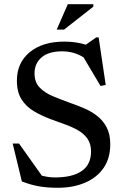

<svg xmlns="http://www.w3.org/2000/svg" viewBox="-20 -878 587 909"><path d="M502 -195Q502 -128 470 -82.2Q438 -36.5 382 -12.8Q326 11 254 11Q204 11 165 4.2Q126 -2.5 83.5 -19L40 -198.5H70L178 -46.5Q208 -38 241 -38Q323 -38 367 -68.5Q411 -99 411 -160.5Q411 -197.5 393.8 -221.8Q376.5 -246 348 -262Q319.5 -278 285.8 -289.8Q252 -301.5 219.5 -314Q175.5 -330.5 139.5 -352Q103.5 -373.5 81.8 -407.8Q60 -442 60 -496.5Q60 -581 120.8 -631Q181.5 -681 284.5 -681Q339.5 -681 386.5 -666.5L435.5 -701H447L480.5 -476L456 -471L375.5 -606.5Q330 -635 274 -635Q210 -635 176.8 -606.2Q143.5 -577.5 143.5 -531Q143.5 -488.5 167.8 -463.5Q192 -438.5 231 -422.2Q270 -406 314.5 -390Q348 -378.5 381.2 -364Q414.5 -349.5 441.8 -327.8Q469 -306 485.5 -274Q502 -242 502 -195ZM248.5 -738 301 -858H422V-846.5L283.5 -738Z"/></svg>

Font: Newsreader Text Medium
Style: Regular
Weight: 500
Designer: Hugues Gentile
Foundry: Production Type
Version: Version 1.001